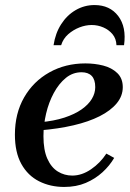

<svg xmlns="http://www.w3.org/2000/svg" viewBox="-20 -730 515 760"><path d="M234 10Q179 10 134.5 -12.5Q90 -35 64.5 -81Q39 -127 39 -197Q39 -281 75.5 -344.5Q112 -408 175.5 -443.5Q239 -479 318 -479Q355 -479 388.5 -470.5Q422 -462 444 -441Q466 -420 466 -385Q466 -350 442 -321Q418 -292 374.5 -270Q331 -248 271 -234Q211 -220 138 -214V-246Q194 -251 235 -264.5Q276 -278 303 -297Q330 -316 343.5 -338.5Q357 -361 357 -385Q357 -415 343 -429.5Q329 -444 303 -444Q268 -444 240.5 -421.5Q213 -399 193 -362Q173 -325 162.5 -280.5Q152 -236 152 -191Q152 -136 167.5 -101.5Q183 -67 209 -51Q235 -35 266 -35Q304 -35 340.5 -60Q377 -85 401 -122L432 -105Q414 -74 385.5 -48Q357 -22 319.5 -6Q282 10 234 10ZM222 -551H192Q199 -598 222 -634Q245 -670 279.5 -690Q314 -710 354 -710Q415 -710 448 -666.5Q481 -623 471 -551H441Q440 -577 425.5 -594.5Q411 -612 389 -621.5Q367 -631 343 -631Q319 -631 294.5 -621.5Q270 -612 250 -594.5Q230 -577 222 -551Z"/></svg>

Font: Brygada 1918 SemiBold
Style: Italic
Weight: 600
Italic angle: -8°
Designer: Mateusz Machalski | Borys Kosmynka | Przemek Hoffer
Foundry: NIEPODLEGLA 2018
Version: Version 3.006